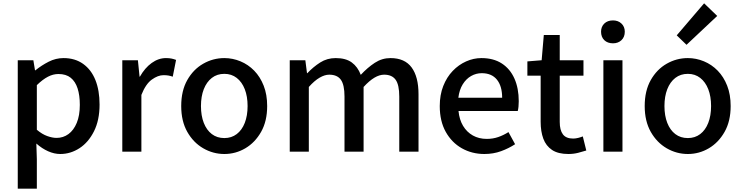

<svg xmlns="http://www.w3.org/2000/svg" viewBox="-20 -914 4472 1157"><path d="M87 223V-551H181L191 -490H193Q230 -520 273 -542Q316 -564 363 -564Q432 -564 481 -529Q530 -494 555 -431.5Q580 -369 580 -284Q580 -190 546.5 -123Q513 -56 459 -21Q405 14 343 14Q307 14 270 -2.5Q233 -19 199 -49L202 45V223ZM321 -83Q361 -83 392.5 -106Q424 -129 442.5 -173.5Q461 -218 461 -282Q461 -340 447.5 -381.5Q434 -423 406 -445.5Q378 -468 332 -468Q300 -468 268.5 -451.5Q237 -435 202 -401V-132Q234 -105 265 -94Q296 -83 321 -83Z M717 0V-551H811L821 -452H823Q853 -505 894 -534.5Q935 -564 980 -564Q1000 -564 1014 -561Q1028 -558 1041 -553L1021 -452Q1006 -457 994 -459Q982 -461 965 -461Q932 -461 895 -434.5Q858 -408 832 -342V0Z M1332 14Q1264 14 1204.5 -20.5Q1145 -55 1108.5 -119.5Q1072 -184 1072 -275Q1072 -367 1108.5 -431.5Q1145 -496 1204.5 -530Q1264 -564 1332 -564Q1382 -564 1429 -544.5Q1476 -525 1512 -488Q1548 -451 1569 -397.5Q1590 -344 1590 -275Q1590 -184 1553.5 -119.5Q1517 -55 1458.5 -20.5Q1400 14 1332 14ZM1332 -82Q1375 -82 1406.5 -106Q1438 -130 1455 -173.5Q1472 -217 1472 -275Q1472 -333 1455 -376.5Q1438 -420 1406.5 -444.5Q1375 -469 1332 -469Q1288 -469 1256.5 -444.5Q1225 -420 1208 -376.5Q1191 -333 1191 -275Q1191 -217 1208 -173.5Q1225 -130 1256.5 -106Q1288 -82 1332 -82Z M1726 0V-551H1820L1830 -473H1832Q1868 -511 1909.5 -537.5Q1951 -564 2003 -564Q2064 -564 2100 -537.5Q2136 -511 2154 -463Q2195 -507 2238.5 -535.5Q2282 -564 2333 -564Q2419 -564 2460.5 -507.5Q2502 -451 2502 -346V0H2386V-332Q2386 -403 2364 -433.5Q2342 -464 2295 -464Q2267 -464 2236.5 -446Q2206 -428 2171 -390V0H2056V-332Q2056 -403 2034 -433.5Q2012 -464 1964 -464Q1937 -464 1906 -446Q1875 -428 1841 -390V0Z M2899 14Q2824 14 2763 -20.5Q2702 -55 2666 -119.5Q2630 -184 2630 -275Q2630 -342 2651 -395.5Q2672 -449 2708 -486.5Q2744 -524 2789 -544Q2834 -564 2881 -564Q2954 -564 3004 -531.5Q3054 -499 3080 -440.5Q3106 -382 3106 -304Q3106 -287 3104.5 -271.5Q3103 -256 3100 -245H2743Q2748 -193 2770.5 -155.5Q2793 -118 2829.5 -97.5Q2866 -77 2913 -77Q2950 -77 2982 -88Q3014 -99 3044 -118L3084 -45Q3046 -20 2999.5 -3Q2953 14 2899 14ZM2742 -325H3006Q3006 -395 2974.5 -434Q2943 -473 2883 -473Q2849 -473 2819 -456Q2789 -439 2768.5 -406Q2748 -373 2742 -325Z M3405 14Q3343 14 3306.5 -10.5Q3270 -35 3254 -78.5Q3238 -122 3238 -180V-458H3158V-544L3244 -551L3257 -703H3353V-551H3496V-458H3353V-179Q3353 -130 3372 -104.5Q3391 -79 3434 -79Q3448 -79 3464 -83Q3480 -87 3492 -92L3513 -7Q3491 0 3463.5 7Q3436 14 3405 14Z M3616 0V-551H3731V0ZM3674 -653Q3641 -653 3621.5 -672Q3602 -691 3602 -723Q3602 -753 3621.5 -772Q3641 -791 3674 -791Q3705 -791 3725 -772Q3745 -753 3745 -723Q3745 -691 3725 -672Q3705 -653 3674 -653Z M4125 14Q4057 14 3997.5 -20.5Q3938 -55 3901.5 -119.5Q3865 -184 3865 -275Q3865 -367 3901.5 -431.5Q3938 -496 3997.5 -530Q4057 -564 4125 -564Q4175 -564 4222 -544.5Q4269 -525 4305 -488Q4341 -451 4362 -397.5Q4383 -344 4383 -275Q4383 -184 4346.5 -119.5Q4310 -55 4251.5 -20.5Q4193 14 4125 14ZM4125 -82Q4168 -82 4199.5 -106Q4231 -130 4248 -173.5Q4265 -217 4265 -275Q4265 -333 4248 -376.5Q4231 -420 4199.5 -444.5Q4168 -469 4125 -469Q4081 -469 4049.5 -444.5Q4018 -420 4001 -376.5Q3984 -333 3984 -275Q3984 -217 4001 -173.5Q4018 -130 4049.5 -106Q4081 -82 4125 -82ZM4117 -644 4058 -701 4223 -894 4302 -818Z"/></svg>

Font: Noto Sans HK Thin Medium
Style: Regular
Weight: 500
Version: Version 2.004-H2;hotconv 1.0.118;makeotfexe 2.5.65603